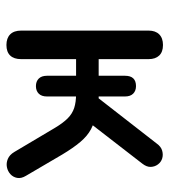

<svg xmlns="http://www.w3.org/2000/svg" viewBox="16 -548 539 612"><g transform="rotate(90 286.0 -242.5)"><path d="M124 7Q102 7 90 -5Q78 -17 78 -40V-446Q78 -468 90 -480Q102 -492 124 -492Q146 -492 157.5 -480Q169 -468 169 -446V-287H222V-371Q222 -406 255 -406Q270 -406 279 -397Q288 -388 288 -371V-287H294L438 -472Q448 -486 461 -489.5Q474 -493 485.5 -489.5Q497 -486 504.5 -476Q512 -466 512.5 -453Q513 -440 502 -426L365 -249L343 -277Q371 -274 392.5 -262.5Q414 -251 433 -228.5Q452 -206 473 -171L541 -55Q550 -40 547.5 -27Q545 -14 535.5 -5.5Q526 3 513 5.5Q500 8 487 2.5Q474 -3 465 -18L389 -146Q373 -173 358 -188Q343 -203 324.5 -209Q306 -215 280 -215H268L288 -226V-122Q288 -105 279 -96Q270 -87 255 -87Q240 -87 231 -96Q222 -105 222 -122V-215H169V-40Q169 -17 157.5 -5Q146 7 124 7Z"/></g></svg>

Font: Nunito Medium
Style: Regular
Weight: 500
Designer: Vernon Adams
Foundry: Vernon Adams
Version: Version 3.602